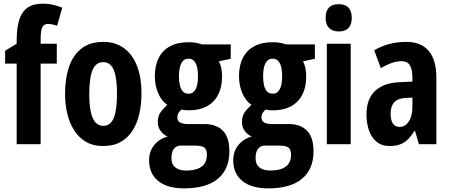

<svg xmlns="http://www.w3.org/2000/svg" viewBox="-20 -785 2450 1045"><path d="M289.1 -439H201.2V0H70.8V-439H7.8V-508.8L70.8 -546.9V-564Q70.8 -633.3 85 -677.7Q99.1 -722.2 130.6 -743.7Q162.1 -765.1 212.9 -765.1Q241.7 -765.1 264.9 -760Q288.1 -754.9 318.8 -743.2L291 -645Q277.3 -649.4 265.1 -652.1Q252.9 -654.8 240.2 -654.8Q219.2 -654.8 210.2 -636.5Q201.2 -618.2 201.2 -573.2V-546.9H289.1Z M750 -274.9Q750 -217.8 738.5 -166.5Q727.1 -115.2 702.4 -75.7Q677.7 -36.1 637.9 -13.2Q598.1 9.8 541 9.8Q487.8 9.8 448.7 -12.7Q409.7 -35.2 384.3 -74.5Q358.9 -113.8 346.4 -165.3Q334 -216.8 334 -274.9Q334 -357.4 355.7 -421.1Q377.4 -484.9 423.6 -521Q469.7 -557.1 543 -557.1Q606 -557.1 652.6 -524.4Q699.2 -491.7 724.6 -429Q750 -366.2 750 -274.9ZM465.8 -272.9Q465.8 -216.3 473.9 -177.7Q481.9 -139.2 498.8 -119.6Q515.6 -100.1 542 -100.1Q568.8 -100.1 585.2 -119.4Q601.6 -138.7 609.1 -177.7Q616.7 -216.8 616.7 -274.9Q616.7 -332.5 609.1 -370.6Q601.6 -408.7 585.2 -427.7Q568.8 -446.8 542 -446.8Q502 -446.8 483.9 -404.3Q465.8 -361.8 465.8 -272.9Z M981.9 240.2Q891.1 240.2 841.3 200.2Q791.5 160.2 791.5 86.9Q791.5 39.1 819.1 4.9Q846.7 -29.3 892.1 -42Q869.1 -51.8 854 -72.5Q838.9 -93.3 838.9 -120.6Q838.9 -151.9 852.8 -172.4Q866.7 -192.9 890.6 -214.4Q859.9 -234.4 841.3 -276.9Q822.8 -319.3 822.8 -370.1Q822.8 -428.7 844 -470.2Q865.2 -511.7 906 -533.4Q946.8 -555.2 1005.4 -555.2Q1023.4 -555.2 1036.9 -553.5Q1050.3 -551.8 1060.3 -549.1Q1070.3 -546.4 1077.6 -543.5H1235.8V-465.3L1171.4 -451.2Q1180.7 -433.1 1184.6 -413.1Q1188.5 -393.1 1188.5 -369.1Q1188.5 -281.2 1141.1 -232.9Q1093.8 -184.6 1006.8 -184.6Q980 -184.6 967.3 -189Q959.5 -181.6 952.4 -171.4Q945.3 -161.1 945.3 -145.5Q945.3 -133.8 951.4 -125.7Q957.5 -117.7 970.2 -113.8Q982.9 -109.9 1002 -109.9H1092.8Q1158.2 -109.9 1193.4 -73.2Q1228.5 -36.6 1228.5 38.6Q1228.5 135.7 1165.8 188Q1103 240.2 981.9 240.2ZM991.2 143.1Q1030.8 143.1 1056.2 133.3Q1081.5 123.5 1093.8 104.7Q1106 85.9 1106 59.1Q1106 37.6 1099.6 26.6Q1093.3 15.6 1077.9 11.5Q1062.5 7.3 1035.6 7.3H964.4Q949.2 7.3 937.5 14.9Q925.8 22.5 919.4 37.6Q913.1 52.7 913.1 76.7Q913.1 109.4 934.1 126.2Q955.1 143.1 991.2 143.1ZM1006.3 -274.9Q1031.2 -274.9 1044.4 -298.8Q1057.6 -322.8 1057.6 -369.1Q1057.6 -418.5 1044.4 -442.1Q1031.2 -465.8 1005.9 -465.8Q980.5 -465.8 967.3 -441.7Q954.1 -417.5 954.1 -369.6Q954.1 -323.2 966.8 -299.1Q979.5 -274.9 1006.3 -274.9Z M1439.9 240.2Q1349.1 240.2 1299.3 200.2Q1249.5 160.2 1249.5 86.9Q1249.5 39.1 1277.1 4.9Q1304.7 -29.3 1350.1 -42Q1327.1 -51.8 1312 -72.5Q1296.9 -93.3 1296.9 -120.6Q1296.9 -151.9 1310.8 -172.4Q1324.7 -192.9 1348.6 -214.4Q1317.9 -234.4 1299.3 -276.9Q1280.8 -319.3 1280.8 -370.1Q1280.8 -428.7 1302 -470.2Q1323.2 -511.7 1364 -533.4Q1404.8 -555.2 1463.4 -555.2Q1481.4 -555.2 1494.9 -553.5Q1508.3 -551.8 1518.3 -549.1Q1528.3 -546.4 1535.6 -543.5H1693.8V-465.3L1629.4 -451.2Q1638.7 -433.1 1642.6 -413.1Q1646.5 -393.1 1646.5 -369.1Q1646.5 -281.2 1599.1 -232.9Q1551.8 -184.6 1464.8 -184.6Q1438 -184.6 1425.3 -189Q1417.5 -181.6 1410.4 -171.4Q1403.3 -161.1 1403.3 -145.5Q1403.3 -133.8 1409.4 -125.7Q1415.5 -117.7 1428.2 -113.8Q1440.9 -109.9 1460 -109.9H1550.8Q1616.2 -109.9 1651.4 -73.2Q1686.5 -36.6 1686.5 38.6Q1686.5 135.7 1623.8 188Q1561 240.2 1439.9 240.2ZM1449.2 143.1Q1488.8 143.1 1514.2 133.3Q1539.6 123.5 1551.8 104.7Q1564 85.9 1564 59.1Q1564 37.6 1557.6 26.6Q1551.3 15.6 1535.9 11.5Q1520.5 7.3 1493.7 7.3H1422.4Q1407.2 7.3 1395.5 14.9Q1383.8 22.5 1377.4 37.6Q1371.1 52.7 1371.1 76.7Q1371.1 109.4 1392.1 126.2Q1413.1 143.1 1449.2 143.1ZM1464.4 -274.9Q1489.3 -274.9 1502.4 -298.8Q1515.6 -322.8 1515.6 -369.1Q1515.6 -418.5 1502.4 -442.1Q1489.3 -465.8 1463.9 -465.8Q1438.5 -465.8 1425.3 -441.7Q1412.1 -417.5 1412.1 -369.6Q1412.1 -323.2 1424.8 -299.1Q1437.5 -274.9 1464.4 -274.9Z M1888.7 -546.9V0H1758.8V-546.9ZM1823.7 -762.2Q1860.4 -762.2 1877.4 -742.9Q1894.5 -723.6 1894.5 -687Q1894.5 -651.4 1876.7 -632.6Q1858.9 -613.8 1823.7 -613.8Q1789.6 -613.8 1771 -632.6Q1752.4 -651.4 1752.4 -687Q1752.4 -724.6 1769.8 -743.4Q1787.1 -762.2 1823.7 -762.2Z M2191.9 -557.1Q2271.5 -557.1 2313.2 -508.1Q2355 -459 2355 -361.8V0H2259.8L2238.8 -73.2H2235.8Q2219.2 -45.4 2200.4 -26.9Q2181.6 -8.3 2157.7 0.7Q2133.8 9.8 2101.6 9.8Q2056.2 9.8 2028.1 -14.6Q2000 -39.1 1987.3 -78.1Q1974.6 -117.2 1974.6 -161.1Q1974.6 -246.6 2022 -290.5Q2069.3 -334.5 2156.7 -337.9L2224.6 -340.8V-362.8Q2224.6 -407.7 2210.7 -429.9Q2196.8 -452.1 2165 -452.1Q2141.6 -452.1 2113.8 -442.9Q2085.9 -433.6 2052.7 -414.1L2016.6 -511.2Q2053.7 -533.7 2098.1 -545.4Q2142.6 -557.1 2191.9 -557.1ZM2224.6 -253.9 2188 -252Q2146.5 -250 2126.2 -228.8Q2106 -207.5 2106 -167Q2106 -130.4 2118.4 -112.3Q2130.9 -94.2 2154.8 -94.2Q2185.5 -94.2 2205.1 -124Q2224.6 -153.8 2224.6 -204.1Z"/></svg>

Font: Open Sans Condensed
Style: Regular
Weight: 400
Width: 3
Designer: Monotype Design Team
Foundry: Monotype Imaging Inc.
Version: Version 3.000